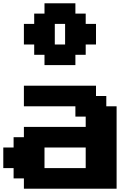

<svg xmlns="http://www.w3.org/2000/svg" viewBox="-20 -1145 852 1165"><path d="M125 0H687.5V-500H625V-562.5H562.5V-625H125V-500H437.5V-437.5H500V-375H125V-312.5H62.5V-250H0V-125H62.5V-62.5H125ZM500 -125H250V-250H500ZM250 -750H437.5V-812.5H500V-875H562.5V-1000H500V-1062.5H437.5V-1125H250V-1062.5H187.5V-1000H125V-875H187.5V-812.5H250ZM375 -875H312.5V-1000H375Z"/></svg>

Font: Faithful 32x
Style: Semibold
Weight: 400
Foundry: Faithful Resource Pack
Version: Version 1.0; January 27, 2023